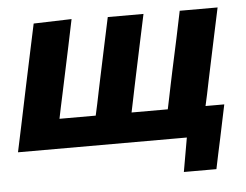

<svg xmlns="http://www.w3.org/2000/svg" viewBox="-48 -562 968 755"><g transform="rotate(-5 436.0 -185.0)"><path d="M648 134 671.5 0H5Q16 -53.5 27 -103.5Q37.5 -153.5 50.5 -216L61 -266Q77 -341 88 -393.5Q99 -445.5 110.5 -499L260.5 -503.5Q249 -449 238 -395.5Q226.5 -341.5 210.5 -266L200 -216.5Q193.5 -187 188.5 -163Q183.5 -138.5 179 -117H322Q326.5 -138.5 332 -162.5Q337 -186.5 343 -216L353.5 -266Q369.5 -341 380.5 -393.5Q391.5 -445.5 403 -499H544Q532.5 -445.5 521.5 -393.5Q510.5 -341 494.5 -266L484 -216Q478 -186.5 473 -162.5Q468 -138.5 463.5 -117H606.5Q611 -138.5 616 -162.5Q621 -186.5 627 -216L637.5 -266Q653.5 -341 665 -393.5Q676 -445.5 687 -499H836.5Q825 -445.5 814 -393.5Q803 -341 787 -266L776.5 -216Q770.5 -186.5 765.5 -162.5Q760 -138.5 755.5 -117H829.5Q823 -86 815.8 -52Q808.5 -18 802 14Q795.5 44 789 74.2Q782.5 104.5 776.5 134Z"/></g></svg>

Font: Heraclito
Style: Bold Italic
Weight: 700
Italic angle: -12°
Designer: Kostas Bartsokas (font) & Cristiano Sobral (main changes)
Foundry: Kostas Bartsokas (font) & Cristiano Sobral (main changes)
Version: Version 1.00;July 8, 2020;FontCreator 13.0.0.2655 64-bit